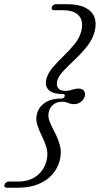

<svg xmlns="http://www.w3.org/2000/svg" viewBox="-82 -769 484 920"><path d="M228 -307.5Q231 -318.5 218 -318.5Q185.5 -318.5 166.5 -327.5Q147.5 -336.5 141.2 -352.8Q135 -369 140 -390Q147.5 -418.5 170.8 -445.8Q194 -473 222.5 -500.5Q251 -528 274.8 -557Q298.5 -586 307 -618Q315.5 -649.5 308.2 -672.2Q301 -695 279 -707.5Q257 -720 221 -720H179Q170.5 -720 167.2 -723.5Q164 -727 166 -734.5Q168 -741 173.8 -745Q179.5 -749 188 -749H238Q294 -749 327 -732.2Q360 -715.5 370.8 -685.8Q381.5 -656 371.5 -617.5Q361 -579 334.5 -546Q308 -513 277.5 -484.2Q247 -455.5 222.8 -430.2Q198.5 -405 192.5 -382Q187 -360 196.5 -346.8Q206 -333.5 231.5 -333.5Q243.5 -333.5 253 -336.2Q262.5 -339 272.2 -341.8Q282 -344.5 294.5 -344.5Q313.5 -344.5 320.8 -333Q328 -321.5 324 -307.5Q320 -293 306.2 -281.5Q292.5 -270 273.5 -270Q261 -270 252.8 -272.8Q244.5 -275.5 236.2 -278.5Q228 -281.5 216 -281.5Q190.5 -281.5 174 -268.5Q157.5 -255.5 152 -233.5Q146 -210 156.5 -185Q167 -160 182 -131.5Q197 -103 205.5 -70.2Q214 -37.5 204 1Q193.5 39 167.5 68.2Q141.5 97.5 100 114Q58.5 130.5 3 130.5H-47.5Q-56 130.5 -59.5 126.5Q-63 122.5 -60.5 115.5Q-58 108.5 -52.5 104.8Q-47 101 -38.5 101H3.5Q57.5 101 93 74.5Q128.5 48 141 1.5Q149 -30.5 141 -59.5Q133 -88.5 119.2 -116Q105.5 -143.5 96.8 -170.2Q88 -197 95.5 -225Q104.5 -257.5 134 -277.2Q163.5 -297 212.5 -297Q218.5 -297 222.5 -299.8Q226.5 -302.5 228 -307.5Z"/></svg>

Font: Fraunces Light
Style: Italic
Weight: 300
Italic angle: -16°
Version: Version 1.000;[b76b70a41]